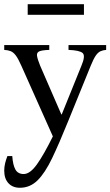

<svg xmlns="http://www.w3.org/2000/svg" viewBox="-25 -653 522 908"><path d="M69 235Q35 235 15 213.5Q-5 192 -5 154Q-5 137 -1 120Q3 103 10 85H33Q36 128 48 149Q60 170 87 170Q117 170 149.5 124.5Q182 79 225 -8L76 -342Q61 -376 49.5 -391Q38 -406 25.5 -411Q13 -416 -5 -417V-440H208V-417Q175 -416 161.5 -410.5Q148 -405 150 -389.5Q152 -374 165 -342L265 -112H267L360 -342Q380 -389 366 -402Q352 -415 299 -417V-440H477V-417Q462 -416 450 -410.5Q438 -405 427.5 -389.5Q417 -374 404 -342L297 -79Q255 25 221.5 95Q188 165 152.5 200Q117 235 69 235ZM106 -633H372V-583H106Z"/></svg>

Font: Bona Nova SC
Style: Regular
Weight: 400
Designer: Mateusz Machalski
Foundry: Capitalics
Version: Version 4.001; ttfautohint (v1.8.4.7-5d5b)